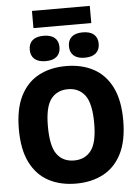

<svg xmlns="http://www.w3.org/2000/svg" viewBox="-70 -1175 881 1237"><g transform="rotate(-5 371.0 -556.5)"><path d="M371.5 10Q270 10 194.2 -30.5Q118.5 -71 76.2 -155Q34 -239 34 -370Q34 -501 76.2 -585Q118.5 -669 194.2 -709.5Q270 -750 371.5 -750Q472.5 -750 548.5 -709.5Q624.5 -669 666.8 -585Q709 -501 709 -370Q709 -239 666.8 -155Q624.5 -71 548.5 -30.5Q472.5 10 371.5 10ZM371.5 -139.5Q442.5 -139.5 481.8 -191Q521 -242.5 521 -366.5Q521 -495.5 481.5 -548Q442 -600.5 371.5 -600.5Q300.5 -600.5 261.2 -549.2Q222 -498 222 -373.5Q222 -244 261 -191.8Q300 -139.5 371.5 -139.5ZM498 -793Q451 -793 426.5 -814.5Q402 -836 402 -875Q402 -914.5 426.5 -935.8Q451 -957 498 -957Q545 -957 569.8 -935.8Q594.5 -914.5 594.5 -875Q594.5 -836 569.8 -814.5Q545 -793 498 -793ZM245 -793Q198 -793 173.2 -814.5Q148.5 -836 148.5 -875Q148.5 -914.5 173.2 -935.8Q198 -957 245 -957Q292 -957 316.5 -935.8Q341 -914.5 341 -875Q341 -836 316.5 -814.5Q292 -793 245 -793ZM184.5 -1012V-1123H558.5V-1012Z"/></g></svg>

Font: Encode Sans SemiCondensed SemiCondensed ExtraBold
Style: Regular
Weight: 800
Width: 4
Designer: Multiple Designers
Foundry: Impallari Type
Version: Version 3.000; ttfautohint (v1.8.3) -l 8 -r 50 -G 200 -x 14 